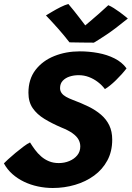

<svg xmlns="http://www.w3.org/2000/svg" viewBox="-30 -931 659 959"><path d="M233.5 8Q196 8 159.5 0.2Q123 -7.5 90.5 -23Q58 -38.5 32 -61.5Q6 -84.5 -10.5 -115Q-6 -120 10 -134.8Q26 -149.5 47 -167Q68 -184.5 87.8 -199.2Q107.5 -214 120 -219.5Q131.5 -201 145 -182.8Q158.5 -164.5 175.8 -149.5Q193 -134.5 214.8 -125.5Q236.5 -116.5 263.5 -116.5Q292 -116.5 316.5 -126.8Q341 -137 356 -155.5Q371 -174 371 -199.5Q371 -218 362 -234.2Q353 -250.5 332.5 -265.2Q312 -280 277 -294Q229 -314.5 191.8 -337.2Q154.5 -360 133.2 -391Q112 -422 112 -467.5Q112 -535.5 147.2 -581.5Q182.5 -627.5 241 -651Q299.5 -674.5 368.5 -674.5Q415 -674.5 460 -666.2Q505 -658 542.2 -639.2Q579.5 -620.5 602 -589.5Q580 -560.5 549.2 -530.5Q518.5 -500.5 494 -486Q479.5 -505.5 459 -521.2Q438.5 -537 414.2 -546.2Q390 -555.5 362.5 -555.5Q339 -555.5 318 -548.8Q297 -542 283.5 -527.8Q270 -513.5 270 -491Q270 -477 277.8 -466.2Q285.5 -455.5 299.8 -447.5Q314 -439.5 332.5 -432.5Q375.5 -416.5 411.8 -398.8Q448 -381 474.5 -358.2Q501 -335.5 515.8 -305Q530.5 -274.5 530.5 -233.5Q530.5 -174.5 506.2 -129.5Q482 -84.5 440.2 -54Q398.5 -23.5 345 -7.8Q291.5 8 233.5 8ZM511 -905Q523.5 -900 538.8 -890.2Q554 -880.5 568.8 -869.8Q583.5 -859 594.5 -850Q605.5 -841 608.5 -838.5Q543 -785 499.8 -756.5Q456.5 -728 439 -718Q428.5 -718 405.5 -718.2Q382.5 -718.5 357.8 -718.8Q333 -719 317 -719.5Q290 -754.5 261 -787.2Q232 -820 199.5 -854Q211.5 -861 231 -872.8Q250.5 -884.5 272.5 -895.5Q294.5 -906.5 311.5 -911Q326 -894 340 -876.5Q354 -859 365.8 -843.5Q377.5 -828 386.5 -816.5Q395.5 -805 399 -800H391Q398.5 -806 419.2 -823.8Q440 -841.5 465.2 -863.5Q490.5 -885.5 511 -905Z"/></svg>

Font: Grandstander Thin
Style: Bold Italic
Weight: 700
Italic angle: -15°
Version: Version 1.200